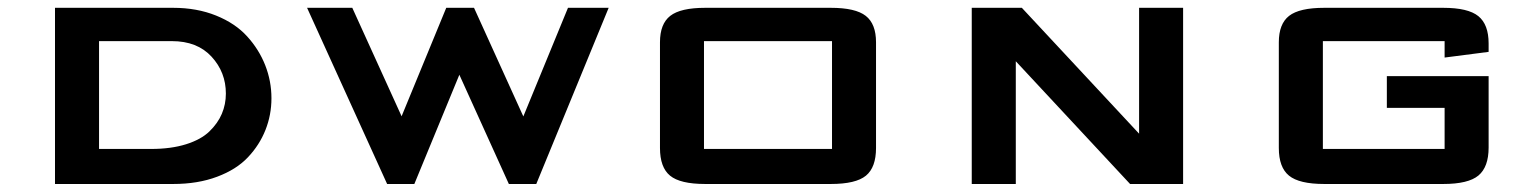

<svg xmlns="http://www.w3.org/2000/svg" viewBox="-20 -459 3840 479"><path d="M408.7 -356.4H227.1V-87.4H356.9Q406.7 -87.4 444.1 -99.1Q481.4 -110.8 502.4 -131.1Q523.4 -151.4 533.4 -175Q543.5 -198.7 543.5 -225.6Q543.5 -278.8 507.8 -317.6Q472.2 -356.4 408.7 -356.4ZM412.1 0H117.2V-439.5H412.1Q471.2 -439.5 519 -420.2Q566.9 -400.9 596.4 -368.4Q626 -335.9 641.6 -296.4Q657.2 -256.8 657.2 -213.9Q657.2 -172.4 642.3 -134.8Q627.4 -97.2 598.6 -66.7Q569.8 -36.1 521.7 -18.1Q473.6 0 412.1 0Z M945.8 0 746.1 -439.5H858.9L981.9 -168.9L1093.3 -439.5H1162.6L1285.6 -168.5L1397 -439.5H1498.5L1317.9 0H1249.5L1126 -272.5L1013.7 0Z M2165.5 -89.8Q2165.5 -41.5 2140.4 -20.8Q2115.2 0 2052.7 0H1739.3Q1676.8 0 1651.6 -20.8Q1626.5 -41.5 1626.5 -89.8V-353.5Q1626.5 -399.4 1652.1 -419.4Q1677.7 -439.5 1739.3 -439.5H2052.7Q2114.3 -439.5 2139.9 -419.4Q2165.5 -399.4 2165.5 -353.5ZM2055.7 -356.4H1736.3V-87.4H2055.7Z M2799.3 0 2514.2 -306.2V0H2404.3V-439.5H2529.3L2821.8 -125.5V-439.5H2931.6V0Z M3693.8 -269V-90.8Q3693.8 -42.5 3668.5 -21.2Q3643.1 0 3580.6 0H3283.7Q3221.2 0 3195.8 -20.8Q3170.4 -41.5 3170.4 -89.8V-353.5Q3170.4 -399.4 3196 -419.4Q3221.7 -439.5 3283.7 -439.5H3580.6Q3642.6 -439.5 3668.2 -418.7Q3693.8 -397.9 3693.8 -350.6V-329.6L3584 -315.4V-356.4H3280.3V-87.4H3584V-189.9H3439.9V-269Z"/></svg>

Font: Squarish Sans CT
Style: RegularSC
Weight: 400
Version: Version 0.9